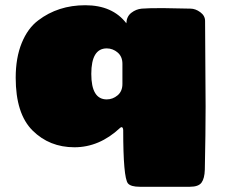

<svg xmlns="http://www.w3.org/2000/svg" viewBox="-20 -541 866 734"><path d="M388 -356Q329 -356 329 -258.5Q329 -161 388 -161Q411 -161 429.5 -176.5Q448 -192 448 -220V-297Q448 -325 429.5 -340.5Q411 -356 388 -356ZM764 -461 766 -134Q766 -34 763 108Q762 141 750.5 157Q739 173 706 173H514Q480 173 469 160Q451 137 451 -44Q451 -50 448 -53.5Q445 -57 439 -52Q360 22 264.5 22Q169 22 104.5 -42Q40 -106 40 -244Q40 -320 63 -376.5Q86 -433 126 -463Q202 -521 306 -521Q410 -521 463 -452Q464 -478 482 -492Q500 -506 522 -508Q544 -510 602 -510L708 -508Q727 -508 745.5 -494.5Q764 -481 764 -461Z"/></svg>

Font: Chango
Style: Regular
Weight: 400
Designer: Manuel Lupez
Foundry: Fontstage
Version: Version 1.001